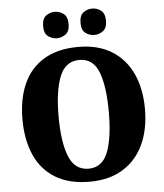

<svg xmlns="http://www.w3.org/2000/svg" viewBox="-61 -979 892 1043"><g transform="rotate(-5 385.0 -458.0)"><path d="M386 10Q273 10 198.5 -36Q124 -82 87.5 -165Q51 -248 51 -359Q51 -470 87.5 -552Q124 -634 199 -679.5Q274 -725 387 -725Q494 -725 568 -679.5Q642 -634 680.5 -551.5Q719 -469 719 -358Q719 -247 680.5 -164.5Q642 -82 567.5 -36Q493 10 386 10ZM386 -61Q461 -61 491.5 -139.5Q522 -218 522 -358Q522 -498 492 -576Q462 -654 387 -654Q311 -654 279.5 -576Q248 -498 248 -358Q248 -218 279.5 -139.5Q311 -61 386 -61ZM481 -782Q454 -782 432.5 -798Q411 -814 411 -853Q411 -894 432.5 -910Q454 -926 481 -926Q506 -926 528 -910Q550 -894 550 -853Q550 -814 528 -798Q506 -782 481 -782ZM276 -782Q250 -782 228.5 -798Q207 -814 207 -853Q207 -894 228.5 -910Q250 -926 276 -926Q302 -926 324 -910Q346 -894 346 -853Q346 -814 324 -798Q302 -782 276 -782Z"/></g></svg>

Font: Noto Serif Thai SemiCondensed Black
Style: Regular
Weight: 900
Width: 4
Designer: Monotype Design Team
Foundry: Monotype Imaging Inc.
Version: Version 2.002; ttfautohint (v1.8.4.7-5d5b)